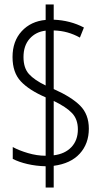

<svg xmlns="http://www.w3.org/2000/svg" viewBox="-20 -780 452 858"><path d="M184 -37Q141 -38 102.5 -47Q64 -56 37 -70V-123Q64 -108 104.5 -96Q145 -84 184 -84V-345Q110 -377 73 -416.5Q36 -456 36 -525Q36 -596 77 -640.5Q118 -685 184 -691V-760H220V-692Q294 -689 355 -657L337 -612Q310 -627 281.5 -635Q253 -643 220 -644V-382Q299 -347 338 -308Q377 -269 377 -205Q377 -138 336.5 -93.5Q296 -49 220 -39V58H184ZM184 -643Q140 -638 112.5 -607Q85 -576 85 -525Q85 -476 109.5 -449Q134 -422 184 -398ZM220 -86Q270 -92 299 -122.5Q328 -153 328 -202Q328 -247 302 -274.5Q276 -302 220 -329Z"/></svg>

Font: Noto Sans Ethiopic ExtraCondensed Light
Style: Regular
Weight: 300
Width: 2
Designer: Monotype Design Team
Foundry: Monotype Imaging Inc.
Version: Version 2.102; ttfautohint (v1.8.4.7-5d5b)